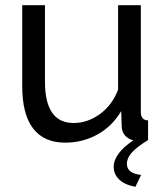

<svg xmlns="http://www.w3.org/2000/svg" viewBox="-20 -542 641 743"><path d="M232 10Q150 10 108 -45Q66 -100 66 -209V-522H154V-226Q154 -66 265 -66Q319 -66 366.5 -100.5Q414 -135 437 -195V-522H525V-108Q525 -77 553 -76V0Q509 27 490 48.5Q471 70 471 92Q471 129 526 135L504 181Q462 173 441 152.5Q420 132 420 104Q420 52 496 1Q476 -4 464 -17.5Q452 -31 451 -51L449 -112Q414 -53 357 -21.5Q300 10 232 10Z"/></svg>

Font: Raleway Medium Alt1
Style: Regular
Weight: 500
Designer: Matt McInerney, Pablo Impallari, Rodrigo Fuenzalida
Foundry: Matt McInerney, Pablo Impallari, Rodrigo Fuenzalida
Version: Version 3.000g; ttfautohint (v1.5) -l 8 -r 28 -G 28 -x 14 -D